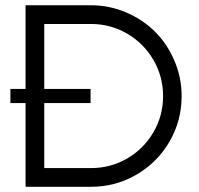

<svg xmlns="http://www.w3.org/2000/svg" viewBox="-20 -717 763 737"><path d="M78.1 0V-321.3H20V-375.5H78.1V-696.8H329.1Q399.9 -696.8 464.4 -669.2Q528.8 -641.6 575.4 -595Q622.1 -548.3 649.7 -483.6Q677.2 -418.9 677.2 -348.1Q677.2 -253.4 630.6 -173.3Q584 -93.3 503.9 -46.6Q423.8 0 329.1 0ZM327.6 -321.3H149.9V-71.8H329.1Q404.3 -71.8 468 -108.6Q531.7 -145.5 568.8 -209.2Q606 -272.9 606 -348.1Q606 -423.3 568.8 -487.1Q531.7 -550.8 468 -587.9Q404.3 -625 329.1 -625H149.9V-375.5H327.6Z"/></svg>

Font: Basically A Sans Serif
Style: Regular
Weight: 400
Designer: Hyung-Suk Kim
Foundry: Mental Design
Version: 1.000